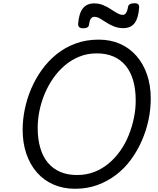

<svg xmlns="http://www.w3.org/2000/svg" viewBox="-20 -1148 976 1187"><path d="M444 19Q371 19 311 -7Q251 -33 208.5 -81.5Q166 -130 143 -197Q120 -264 120 -346Q120 -407 133 -471.5Q146 -536 172.5 -598.5Q199 -661 238.5 -716Q278 -771 330 -813Q382 -855 447.5 -879Q513 -903 590 -903Q663 -903 722 -877Q781 -851 823.5 -802.5Q866 -754 889 -687Q912 -620 912 -538Q912 -472 898 -406Q884 -340 856.5 -277.5Q829 -215 789.5 -161Q750 -107 697.5 -67Q645 -27 582 -4Q519 19 444 19ZM456 -66Q514 -66 563 -85Q612 -104 652.5 -138Q693 -172 724.5 -217Q756 -262 776.5 -314Q797 -366 808 -419.5Q819 -473 819 -526Q819 -597 803 -651.5Q787 -706 756 -743Q725 -780 680.5 -799Q636 -818 578 -818Q521 -818 472 -798.5Q423 -779 382 -744.5Q341 -710 309.5 -665Q278 -620 256.5 -568.5Q235 -517 224 -463.5Q213 -410 213 -358Q213 -288 229 -233.5Q245 -179 276 -142Q307 -105 352 -85.5Q397 -66 456 -66ZM494 -973Q462 -973 463 -1000Q468 -1066 492.5 -1096.5Q517 -1127 562 -1127Q592 -1127 617.5 -1116.5Q643 -1106 664.5 -1091.5Q686 -1077 705 -1066.5Q724 -1056 740 -1056Q750 -1056 758.5 -1067Q767 -1078 771 -1103Q774 -1128 811 -1128Q828 -1128 834.5 -1121.5Q841 -1115 840 -1101Q836 -1037 812.5 -1005.5Q789 -974 742 -974Q711 -974 685 -984.5Q659 -995 637.5 -1009Q616 -1023 598 -1033.5Q580 -1044 563 -1044Q550 -1044 542 -1033Q534 -1022 531 -998Q530 -985 520.5 -979Q511 -973 494 -973Z"/></svg>

Font: Playwrite DE SAS
Style: Regular
Weight: 400
Designer: Veronika Burian, José Scaglione
Foundry: TypeTogether
Version: Version 1.002